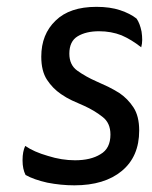

<svg xmlns="http://www.w3.org/2000/svg" viewBox="-20 -522 445 561"><path d="M53.7 -95.7Q45.9 -79.1 45.9 -54.7Q45.9 -53.7 45.9 -52.7Q45.9 -28.3 54.7 -10.7Q79.1 2.9 118.2 11.7Q158.2 19.5 197.3 19.5Q285.2 19.5 335.9 -22.5Q386.7 -64.5 386.7 -140.6Q386.7 -182.6 370.1 -208Q353.5 -233.4 329.1 -250Q313.5 -259.8 295.9 -268.6Q278.3 -276.4 261.7 -284.2Q230.5 -297.9 206.1 -315.4Q182.6 -332 182.6 -365.2Q182.6 -401.4 207 -416Q231.4 -430.7 269.5 -430.7Q304.7 -430.7 335 -418.9Q364.3 -406.2 392.6 -383.8Q395.5 -394.5 395.5 -405.3Q395.5 -417 393.6 -429.7Q388.7 -454.1 378.9 -467.8Q360.4 -482.4 331.1 -492.2Q301.8 -502 261.7 -502Q183.6 -502 142.6 -461.9Q100.6 -421.9 100.6 -356.4Q100.6 -314.5 117.2 -289.1Q133.8 -263.7 158.2 -247.1Q173.8 -236.3 190.4 -228.5Q208 -220.7 225.6 -212.9Q255.9 -199.2 279.3 -180.7Q302.7 -163.1 302.7 -128.9Q302.7 -87.9 273.4 -71.3Q245.1 -53.7 199.2 -53.7Q160.2 -53.7 120.1 -66.4Q79.1 -78.1 53.7 -95.7Z"/></svg>

Font: cl
Style: Italic
Weight: 400
Designer: Mitja Miklavcic
Version: Version 7.504; 2011; Build 1022